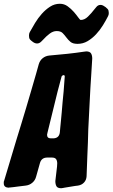

<svg xmlns="http://www.w3.org/2000/svg" viewBox="-90 -1008 598 1020"><path d="M129 -787Q119 -777 107 -777Q96 -777 85 -785L76 -792Q66 -800 65 -808Q64 -816 64 -819Q64 -830 68 -837Q80 -859 96 -885.5Q112 -912 132 -934.5Q152 -957 176 -972.5Q200 -988 228 -988Q251 -988 269.5 -974.5Q288 -961 302 -945Q316 -929 325.5 -915.5Q335 -902 339 -902Q359 -902 377 -919.5Q395 -937 412 -959L422 -971Q431 -982 444 -982Q454 -982 465 -974L474 -968V-967Q485 -959 486.5 -951Q488 -943 488 -939Q488 -929 484 -922Q473 -900 457 -874Q441 -848 420.5 -826Q400 -804 375.5 -789.5Q351 -775 322 -775Q297 -775 284.5 -785.5Q272 -796 262.5 -809Q253 -822 242.5 -832.5Q232 -843 211 -843Q192 -843 173.5 -829Q155 -815 139 -797ZM243 -9H241L236 -8Q216 -8 210 -18.5Q204 -29 204 -46L213 -123L214 -140Q214 -154 208 -162.5Q202 -171 186 -171H161Q130 -171 122 -141L102 -70Q97 -50 81.5 -37Q66 -24 46 -22L38 -21Q23 -19 9 -17.5Q-5 -16 -18 -14L-37 -12H-39L-44 -11Q-55 -11 -62.5 -16.5Q-70 -22 -70 -34Q-70 -37 -70 -40.5Q-70 -44 -68 -48L-2 -268Q9 -303 22 -346Q35 -389 49 -435.5Q63 -482 76.5 -529Q90 -576 102 -617L116 -667Q122 -687 137 -699Q152 -711 172 -713L267 -722Q314 -727 360 -734H362L367 -735Q387 -735 393.5 -724.5Q400 -714 400 -697L395 -615Q390 -543 386.5 -468.5Q383 -394 379 -321L377 -251Q376 -217 374 -179L370 -72Q369 -52 356.5 -38.5Q344 -25 324 -22L308 -20Q280 -15 253 -11ZM254 -602Q254 -609 247 -609Q239 -607 237 -601L216 -522L162 -302Q160 -292 160 -292Q160 -273 180 -273H195Q225 -275 228 -306L230 -328Q232 -348 234 -369Q236 -390 238 -412Q240 -438 242.5 -465.5Q245 -493 248 -522Z"/></svg>

Font: Bangerz 2
Style: Regular
Weight: 400
Designer: vernon adams
Foundry: Vernon Adams
Version: Version 2.10;December 28, 2023;FontCreator 13.0.0.2683 64-bi